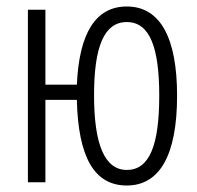

<svg xmlns="http://www.w3.org/2000/svg" viewBox="-20 -562 608 592"><path d="M526 -267C526 -442 476 -542 371 -542C275 -542 224 -460 217 -301H120V-532H66V0H120V-254H217C221 -77 271 10 371 10C472 10 526 -83 526 -267ZM270 -268C270 -416 300 -494 371 -494C443 -494 471 -413 471 -267C471 -112 440 -38 371 -38C303 -38 270 -116 270 -268Z"/></svg>

Font: Noto Sans Display Condensed Light
Style: Regular
Weight: 300
Width: 3
Designer: Monotype Design Team
Foundry: Monotype Imaging Inc.
Version: Version 1.900